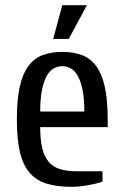

<svg xmlns="http://www.w3.org/2000/svg" viewBox="-20 -710 480 740"><path d="M395 -220H135Q135 -171 143 -138.5Q151 -106 167.5 -86.5Q184 -67 210.5 -58.5Q237 -50 275 -50H375V-10Q352 -2 318.5 4Q285 10 255 10Q199 10 159 -2.5Q119 -15 93.5 -45Q68 -75 56.5 -125Q45 -175 45 -250Q45 -325 56 -375Q67 -425 89 -455Q111 -485 144 -497.5Q177 -510 220 -510Q263 -510 296 -497.5Q329 -485 351 -455Q373 -425 384 -375Q395 -325 395 -250ZM305 -280Q305 -331 298 -364.5Q291 -398 279.5 -418Q268 -438 252.5 -446.5Q237 -455 220 -455Q203 -455 187.5 -446.5Q172 -438 160.5 -418Q149 -398 142 -364.5Q135 -331 135 -280ZM185 -560 220 -690H315L245 -560Z"/></svg>

Font: Cuprum
Style: Regular
Weight: 400
Designer: Jovanny Lemonad
Foundry: Jovanny Lemonad
Version: Version 1.002